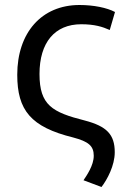

<svg xmlns="http://www.w3.org/2000/svg" viewBox="-20 -555 496 768"><path d="M138 -259C138 -385 199 -458 305 -458C358 -458 390 -448 419 -435L440 -507C408 -524 355 -535 298 -535C146 -535 49 -424 49 -256C49 -114 103 -47 273 -5C333 11 355 28 355 68C355 107 326 148 314 166L386 193C409 163 439 107 439 54C439 -17 407 -50 319 -73C189 -106 138 -134 138 -259Z"/></svg>

Font: Repo
Style: Regular
Weight: 400
Designer: Stefan Peev
Foundry: Context Ltd
Version: Version 0.000